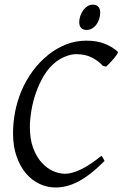

<svg xmlns="http://www.w3.org/2000/svg" viewBox="-20 -808 537 841"><path d="M496.1 -581.1Q496.6 -580.6 496.6 -579.1Q496.6 -576.2 492.7 -570.3Q487.3 -562 478.8 -551.8Q470.2 -541.5 460.7 -531.5Q451.2 -521.5 444.8 -516.1L430.2 -520Q410.2 -542 381.6 -556.4Q353 -570.8 313 -570.8Q293.5 -570.8 269 -561.5Q244.6 -552.2 225.1 -537.1Q194.3 -513.2 172.6 -477.1Q150.9 -440.9 137.2 -401.1Q123.5 -361.3 117.2 -322Q110.8 -282.7 110.8 -252Q110.8 -198.7 125.2 -159.9Q139.6 -121.1 162.4 -95.9Q185.1 -70.8 212.2 -58.8Q239.3 -46.9 265.1 -46.9Q292.5 -46.9 330.8 -64.2Q369.1 -81.5 423.8 -125Q426.3 -124 428.2 -120.8Q430.2 -117.7 432.1 -114.3Q434.1 -110.8 435.5 -107.7Q437 -104.5 438 -103Q404.8 -69.8 375.7 -47.4Q346.7 -24.9 320.3 -11.5Q293.9 2 270 7.6Q246.1 13.2 223.1 13.2Q186.5 13.2 152.8 -2.7Q119.1 -18.6 93.5 -48.8Q67.9 -79.1 52.5 -123.3Q37.1 -167.5 37.1 -224.1Q37.1 -270 46.1 -317.6Q55.2 -365.2 74.2 -410.4Q93.3 -455.6 123 -496.3Q152.8 -537.1 193.8 -569.8Q229.5 -597.7 270.8 -613.8Q312 -629.9 357.9 -629.9Q406.2 -629.9 440.4 -615.7Q474.6 -601.6 496.1 -581.1ZM418.9 -752.9Q418.9 -739.3 414.8 -725.8Q410.6 -712.4 402.8 -701.4Q395 -690.4 383.8 -683.6Q372.6 -676.8 358.9 -676.8Q343.8 -676.8 335.4 -685.5Q327.1 -694.3 327.1 -710.9Q327.1 -724.1 331.5 -737.5Q335.9 -751 343.8 -762.2Q351.6 -773.4 362.5 -780.5Q373.5 -787.6 387.2 -787.6Q402.3 -787.6 410.6 -778.6Q418.9 -769.5 418.9 -752.9Z"/></svg>

Font: Akkhara
Style: Italic
Weight: 400
Italic angle: -7°
Designer: J. Victor Gaultney
Version: Version 1.00 June 13, 2006, initial release